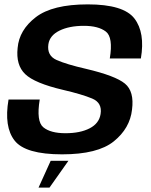

<svg xmlns="http://www.w3.org/2000/svg" viewBox="-20 -701 690 877"><path d="M156 156H206L292.5 33.5H211.5ZM263.5 4Q426.5 4 500 -55.5Q573.5 -115 583 -200Q594 -283.5 550.5 -319.2Q507 -355 373 -386.5Q283.5 -407 238.5 -427Q193.5 -447 201 -499Q207 -539 251.5 -561Q296 -583 363.5 -583Q429 -583 463.2 -557Q497.5 -531 481.5 -434H623.5Q643.5 -552 594 -616.5Q544.5 -681 381 -681Q219.5 -681 143.5 -622.5Q67.5 -564 60.5 -482Q52 -404 95 -362.5Q138 -321 268 -290.5Q354 -270.5 400.8 -251Q447.5 -231.5 439.5 -180.5Q433 -137.5 389.8 -115Q346.5 -92.5 279 -92.5Q211 -92.5 178 -119.5Q145 -146.5 161.5 -246.5H19Q-2.5 -121.5 46.8 -58.8Q96 4 263.5 4Z"/></svg>

Font: Anybody Thin SemiBold
Style: Italic
Weight: 600
Italic angle: -10°
Version: Version 1.113;gftools[0.9.25]